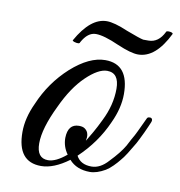

<svg xmlns="http://www.w3.org/2000/svg" viewBox="-61 -526 547 582"><g transform="rotate(10 213.0 -234.5)"><path d="M239 -350Q312 -350 312 -258Q312 -215 290 -168Q261 -102 206 -50Q219 -25 253 -25Q280 -25 304 -52Q333 -82 347 -106Q353 -118 357.5 -126Q362 -134 366 -141Q370 -148 373 -155Q376 -162 381 -172Q391 -193 393 -197.5Q395 -202 400 -202Q406 -203 408.5 -199Q411 -195 408 -188L402 -174L393 -154Q390 -148 382.5 -132.5Q375 -117 369 -108Q364 -99 354.5 -84Q345 -69 337 -60Q330 -51 319 -40Q308 -29 298 -23Q272 -8 251 -8Q210 -8 187 -34Q141 0 102 0Q29 0 29 -92Q29 -135 51 -182Q80 -251 135 -301Q190 -350 239 -350ZM250 -319Q223 -319 186 -283.5Q149 -248 120 -185Q85 -113 85 -67Q85 -21 120 -21Q144 -21 176 -48Q160 -70 160 -97Q161 -140 195 -140Q207 -140 213.5 -135Q220 -130 222.5 -123.5Q225 -117 224.5 -110Q224 -103 223 -99Q231 -112 241 -129.5Q251 -147 262 -170Q287 -220 287 -270Q287 -319 250 -319ZM333 -384Q311 -384 269 -402Q222 -423 197 -423Q172 -423 154 -390Q153 -383 136 -388Q131 -390 131 -392Q173 -467 223 -467Q246 -467 288 -449Q330 -433 341 -431H357Q388 -431 405 -466Q406 -469 411 -469Q424 -469 426 -464Q387 -384 333 -384Z"/></g></svg>

Font: #9Slide05 Great Vibes
Style: Regular
Weight: 400
Designer: Robert E. Leuschke
Foundry: Robert E. Leuschke
Version: Version 1.001